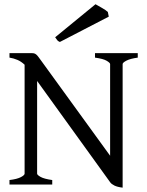

<svg xmlns="http://www.w3.org/2000/svg" viewBox="-20 -864 689 899"><path d="M24.4 0V-21Q60.5 -25.4 77.9 -34.7Q95.2 -43.9 95.2 -50.8V-561Q79.1 -576.2 61.3 -583.7Q43.5 -591.3 24.4 -594.2V-615.2H127.9Q135.3 -615.2 139.9 -614Q144.5 -612.8 149.4 -608.9Q154.3 -605 159.9 -597.4Q165.5 -589.8 174.8 -577.1L495.6 -134.8V-564Q495.6 -569.8 479.7 -579.3Q463.9 -588.9 424.8 -594.2V-615.2H625V-594.2Q589.8 -589.4 572 -580.1Q554.2 -570.8 554.2 -564V14.6Q529.8 11.7 515.9 4.9Q502 -2 496.1 -10.3L153.8 -484.9V-50.8Q153.8 -44.9 170.2 -35.6Q186.5 -26.4 224.6 -21V0ZM260.3 -667.5Q252 -670.9 248.3 -675.5Q244.6 -680.2 238.3 -689.5L427.2 -844.2Q432.1 -841.3 440.4 -836.7Q448.7 -832 457.5 -826.9Q466.3 -821.8 473.6 -816.9Q481 -812 484.9 -808.1L489.3 -786.1Z"/></svg>

Font: Gentium Plus APac
Style: Regular
Weight: 400
Designer: J. Victor Gaultney, Annie Olsen, Iska Routamaa, Becca Hirsbrunner
Foundry: SIL International
Version: Version 5.000